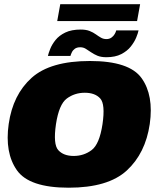

<svg xmlns="http://www.w3.org/2000/svg" viewBox="-20 -891 766 916"><path d="M307.5 4.5Q495.5 4.5 584.8 -77.5Q674 -159.5 694.5 -299.5Q714 -436.5 655.5 -518.2Q597 -600 409 -600Q220.5 -600 131 -519.8Q41.5 -439.5 21.5 -299.5Q2 -162.5 60.5 -79Q119 4.5 307.5 4.5ZM331.5 -147Q283 -147 258 -174.8Q233 -202.5 247 -298.5Q261.5 -393.5 298.8 -421Q336 -448.5 384.5 -448.5Q433.5 -448.5 458.2 -421.2Q483 -394 469 -298.5Q454.5 -203 417.2 -175Q380 -147 331.5 -147ZM487.5 -618Q530 -618 558.5 -632.8Q587 -647.5 604 -669Q621 -690.5 629.8 -711.8Q638.5 -733 641 -746H534.5Q533 -738.5 527.2 -728.5Q521.5 -718.5 511.5 -711.5Q501.5 -704.5 488 -704.5Q473.5 -704.5 461.8 -711.2Q450 -718 437.2 -727.2Q424.5 -736.5 407.5 -743.2Q390.5 -750 365 -750Q321 -750 291.5 -735.8Q262 -721.5 245 -700.2Q228 -679 219.8 -658.2Q211.5 -637.5 208.5 -624H316Q318 -631.5 322.8 -641.5Q327.5 -651.5 337.2 -658.5Q347 -665.5 363 -665.5Q377.5 -665.5 389.2 -658.2Q401 -651 414.2 -641.8Q427.5 -632.5 444.8 -625.2Q462 -618 487.5 -618ZM253 -790.5H634L648.5 -871H267.5Z"/></svg>

Font: Anybody Black
Style: Italic
Weight: 900
Italic angle: -10°
Designer: Tyler Finck
Foundry: Etcetera Type Company
Version: Version 1.113;gftools[0.9.25]